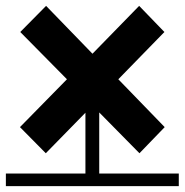

<svg xmlns="http://www.w3.org/2000/svg" viewBox="-20 -634 629 654"><path d="M589 -43V0H0V-43H271V-250L136 -112L48 -201L208 -364L49 -525L137 -614L295 -451L454 -614L540 -525L383 -364L541 -201L455 -112L318 -251V-43Z"/></svg>

Font: Montserrat Subrayada
Style: Bold
Weight: 700
Version: Version 2.001